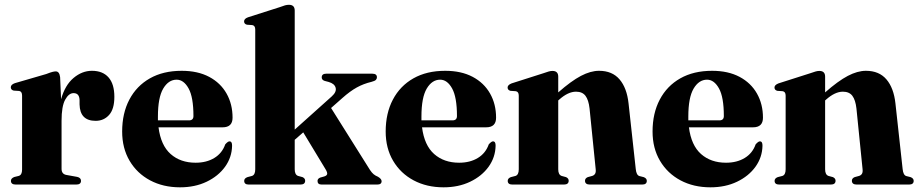

<svg xmlns="http://www.w3.org/2000/svg" viewBox="-20 -769 3828 800"><path d="M230.5 -447.5 234.5 -355.5Q251 -414.5 286.5 -444.2Q322 -474 363 -474Q408 -474 432.2 -446.5Q456.5 -419 456.5 -365.5Q456.5 -314.5 434.5 -290Q412.5 -265.5 378.5 -265.5Q313 -265.5 311.5 -334V-352.5Q310.5 -381 286.5 -381Q266.5 -381 251.5 -353.5Q236.5 -326 236.5 -266V-65.5Q236.5 -43.5 257 -40L301.5 -32Q317.5 -28.5 317.5 -15.5Q317.5 0 297.5 0H46Q25.5 0 25.5 -15.5Q25.5 -26 39.5 -31.5L58 -36Q72 -40 72 -62.5V-370.5Q72 -388 60 -390L37 -391.5Q25 -394.5 25 -405.5Q25 -416.5 42 -422.5L172.5 -460.5Q190.5 -467.5 198.8 -469.5Q207 -471.5 212.5 -471.5Q227.5 -471.5 230.5 -447.5Z M949 -278.5Q949 -238.5 907.5 -238.5H640.5Q650 -163.5 691 -127.2Q732 -91 795 -91Q840.5 -91 873 -110.8Q905.5 -130.5 918.5 -167.5Q929.5 -180 936 -180Q947.5 -180 947 -161.5Q946 -113.5 917.8 -74.2Q889.5 -35 841 -11.8Q792.5 11.5 730 11.5Q660 11.5 605.5 -17.5Q551 -46.5 520 -99Q489 -151.5 489 -221Q489 -297 519 -354Q549 -411 604.5 -442.5Q660 -474 737 -474Q804 -474 851.5 -448.8Q899 -423.5 924 -379.2Q949 -335 949 -278.5ZM638 -283.5Q638 -275.5 638 -267.5H767.5Q786 -267.5 786 -285.5Q786 -364 765.8 -400.5Q745.5 -437 716 -437Q682 -437 660 -399.8Q638 -362.5 638 -283.5Z M1016.5 0Q997.5 0 997.5 -15.5Q997.5 -26 1011 -31L1030 -36Q1043.5 -40.5 1043.5 -63.5V-646Q1043.5 -662.5 1031 -664.5L1009 -666Q997 -669 997 -680Q997 -691 1013.5 -697L1145 -739Q1159.5 -744.5 1167.8 -746.8Q1176 -749 1184 -749Q1208 -749 1208 -725V-229L1362.5 -367.5Q1383 -386 1378.5 -403.2Q1374 -420.5 1349.5 -427.5L1332.5 -432Q1320.5 -436 1320.5 -446.5Q1320.5 -462 1339.5 -462H1531Q1550.5 -462 1550.5 -447Q1550.5 -440.5 1546 -436Q1541.5 -431.5 1528 -428Q1494.5 -420 1466.5 -404.5Q1438.5 -389 1406.5 -360.5L1359.5 -319L1521.5 -61Q1529.5 -49 1536.8 -43Q1544 -37 1555 -32.5Q1570 -23.5 1570 -14Q1570 0 1551.5 0H1320.5Q1303 0 1303 -15Q1303 -24.5 1314 -29L1330 -33.5Q1341 -36.5 1343 -43.2Q1345 -50 1336 -64.5L1243.5 -217.5L1208 -186.5V-63.5Q1208 -41 1222 -36L1240.5 -31Q1251.5 -26 1251.5 -16Q1251.5 0 1231.5 0Z M2047 -278.5Q2047 -238.5 2005.5 -238.5H1738.5Q1748 -163.5 1789 -127.2Q1830 -91 1893 -91Q1938.5 -91 1971 -110.8Q2003.5 -130.5 2016.5 -167.5Q2027.5 -180 2034 -180Q2045.5 -180 2045 -161.5Q2044 -113.5 2015.8 -74.2Q1987.5 -35 1939 -11.8Q1890.5 11.5 1828 11.5Q1758 11.5 1703.5 -17.5Q1649 -46.5 1618 -99Q1587 -151.5 1587 -221Q1587 -297 1617 -354Q1647 -411 1702.5 -442.5Q1758 -474 1835 -474Q1902 -474 1949.5 -448.8Q1997 -423.5 2022 -379.2Q2047 -335 2047 -278.5ZM1736 -283.5Q1736 -275.5 1736 -267.5H1865.5Q1884 -267.5 1884 -285.5Q1884 -364 1863.8 -400.5Q1843.5 -437 1814 -437Q1780 -437 1758 -399.8Q1736 -362.5 1736 -283.5Z M2306 -449.5V-384Q2360 -431.5 2400.5 -452.8Q2441 -474 2476 -474Q2531 -474 2561.5 -438.2Q2592 -402.5 2599 -338L2629 -64.5Q2631.5 -39.5 2644 -35.5L2662 -31Q2675 -26 2675 -15.5Q2675 0 2655.5 0H2438Q2417.5 0 2417.5 -16Q2417.5 -26 2429 -31L2447.5 -36Q2455.5 -38.5 2459.5 -45Q2463.5 -51.5 2462 -64.5L2436.5 -317Q2432.5 -352.5 2419.5 -369.8Q2406.5 -387 2380 -387Q2347 -387 2310 -354L2306 -350.5V-63.5Q2306 -41 2320 -36L2338.5 -31Q2349.5 -26 2349.5 -16Q2349.5 0 2329.5 0H2115Q2095.5 0 2095.5 -15.5Q2095.5 -26 2108.5 -31L2128 -36Q2141.5 -40.5 2141.5 -63.5V-370.5Q2141.5 -387 2129 -389L2107 -390.5Q2095 -393.5 2095 -404.5Q2095 -415 2111.5 -421.5L2243 -463.5Q2257.5 -468.5 2265.8 -471Q2274 -473.5 2282 -473.5Q2306 -473.5 2306 -449.5Z M3159 -278.5Q3159 -238.5 3117.5 -238.5H2850.5Q2860 -163.5 2901 -127.2Q2942 -91 3005 -91Q3050.5 -91 3083 -110.8Q3115.5 -130.5 3128.5 -167.5Q3139.5 -180 3146 -180Q3157.5 -180 3157 -161.5Q3156 -113.5 3127.8 -74.2Q3099.5 -35 3051 -11.8Q3002.5 11.5 2940 11.5Q2870 11.5 2815.5 -17.5Q2761 -46.5 2730 -99Q2699 -151.5 2699 -221Q2699 -297 2729 -354Q2759 -411 2814.5 -442.5Q2870 -474 2947 -474Q3014 -474 3061.5 -448.8Q3109 -423.5 3134 -379.2Q3159 -335 3159 -278.5ZM2848 -283.5Q2848 -275.5 2848 -267.5H2977.5Q2996 -267.5 2996 -285.5Q2996 -364 2975.8 -400.5Q2955.5 -437 2926 -437Q2892 -437 2870 -399.8Q2848 -362.5 2848 -283.5Z M3418 -449.5V-384Q3472 -431.5 3512.5 -452.8Q3553 -474 3588 -474Q3643 -474 3673.5 -438.2Q3704 -402.5 3711 -338L3741 -64.5Q3743.5 -39.5 3756 -35.5L3774 -31Q3787 -26 3787 -15.5Q3787 0 3767.5 0H3550Q3529.5 0 3529.5 -16Q3529.5 -26 3541 -31L3559.5 -36Q3567.5 -38.5 3571.5 -45Q3575.5 -51.5 3574 -64.5L3548.5 -317Q3544.5 -352.5 3531.5 -369.8Q3518.5 -387 3492 -387Q3459 -387 3422 -354L3418 -350.5V-63.5Q3418 -41 3432 -36L3450.5 -31Q3461.5 -26 3461.5 -16Q3461.5 0 3441.5 0H3227Q3207.5 0 3207.5 -15.5Q3207.5 -26 3220.5 -31L3240 -36Q3253.5 -40.5 3253.5 -63.5V-370.5Q3253.5 -387 3241 -389L3219 -390.5Q3207 -393.5 3207 -404.5Q3207 -415 3223.5 -421.5L3355 -463.5Q3369.5 -468.5 3377.8 -471Q3386 -473.5 3394 -473.5Q3418 -473.5 3418 -449.5Z"/></svg>

Font: Fraunces 72pt
Style: Bold
Weight: 700
Version: Version 1.000;[b76b70a41]